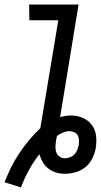

<svg xmlns="http://www.w3.org/2000/svg" viewBox="-63 -755 443 843"><path d="M29 68 -43 45Q-30 12 -14.5 -19.5Q1 -51 21 -81Q41 -111 64.5 -139.5Q88 -168 114 -192L193 -666H66L65 -735H282L201 -241Q212 -244 224 -246Q236 -248 248 -248Q275 -248 299 -238Q323 -228 338.5 -208.5Q354 -189 358 -163Q362 -137 358 -110V-108Q354 -84 343 -61Q332 -38 313 -22Q294 -6 269.5 1Q245 8 221 8Q201 8 182 2Q163 -4 148.5 -15.5Q134 -27 124.5 -43.5Q115 -60 110 -78Q84 -45 63.5 -7.5Q43 30 29 68ZM222 -60Q233 -60 244.5 -64.5Q256 -69 264 -77.5Q272 -86 276.5 -97.5Q281 -109 283 -120Q284 -131 283.5 -142Q283 -153 278 -161.5Q273 -170 263 -174.5Q253 -179 242 -179Q228 -179 213.5 -173Q199 -167 187 -158L183 -137Q181 -124 180.5 -111Q180 -98 184 -86.5Q188 -75 198.5 -67.5Q209 -60 222 -60Z"/></svg>

Font: Iosevka QP
Style: Italic
Weight: 400
Italic angle: -9°
Designer: Belleve Invis
Foundry: Belleve Invis
Version: Version 20.0.0; ttfautohint (v1.8.4)